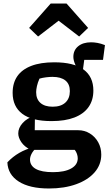

<svg xmlns="http://www.w3.org/2000/svg" viewBox="-20 -866 618 1094"><path d="M259 208Q149 208 87 168.5Q25 129 22 59Q52 27 90 5Q128 -17 174 -28H190Q168 -6 159.5 11Q151 28 151 43Q151 78 184 96.5Q217 115 282 115Q348 115 385.5 94Q423 73 423 36Q423 24 418.5 11Q414 -2 406 -12H155Q119 -30 101.5 -56Q84 -82 84 -106Q84 -137 109 -165Q134 -193 179 -207L178 -124H426Q462 -124 492 -105.5Q522 -87 539.5 -55.5Q557 -24 557 15Q557 72 519.5 115.5Q482 159 414.5 183.5Q347 208 259 208ZM274 -176Q162 -176 107 -217.5Q52 -259 52 -337Q52 -393 78.5 -431.5Q105 -470 158 -490.5Q211 -511 289 -511Q400 -511 456 -470Q512 -429 512 -350Q512 -295 484.5 -256Q457 -217 404 -196.5Q351 -176 274 -176ZM280 -258Q327 -258 352.5 -281.5Q378 -305 378 -347Q378 -387 352.5 -407.5Q327 -428 279 -428Q263 -428 242.5 -425.5Q222 -423 205 -418Q195 -396 190.5 -375.5Q186 -355 186 -341Q186 -301 210.5 -279.5Q235 -258 280 -258ZM437 -457Q417 -478 407.5 -501Q398 -524 398 -542Q398 -580 425.5 -602.5Q453 -625 499 -625Q516 -625 535.5 -621.5Q555 -618 578 -609L567 -525H460L451 -457ZM359 -846 482 -707 431 -658 314 -748 197 -658 146 -707 269 -846Z"/></svg>

Font: Piazzolla Thin ExtraBold
Style: Regular
Weight: 800
Version: Version 2.005